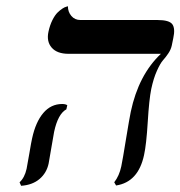

<svg xmlns="http://www.w3.org/2000/svg" viewBox="-20 -580 576 613"><path d="M152.8 -159.2Q150.9 -149.9 144 -108.6Q137.2 -67.4 135.3 -58.1Q128.9 -27.8 106.2 -8.5Q83.5 10.7 47.4 13.2L42.5 2Q58.6 -12.7 64.9 -41Q66.9 -49.8 73.5 -89.1Q80.1 -128.4 82.5 -138.2Q93.8 -190.4 118.2 -219.2Q142.6 -248 178.7 -248Q189 -248 194.8 -244.1L191.9 -231Q165 -216.3 152.8 -159.2ZM462.9 -295.9Q456.1 -262.7 451.7 -190.4Q447.3 -118.2 439.9 -85Q421.4 1.5 350.6 12.2L344.7 2Q360.8 -18.6 367.2 -48.8Q371.6 -69.8 382.3 -136Q393.1 -202.1 397.5 -223.1Q422.4 -340.8 493.7 -408.2H198.7Q162.1 -408.2 145 -428Q127.9 -447.8 134.8 -479Q139.2 -499.5 147.2 -515.6Q155.3 -531.7 163.6 -539.8Q171.9 -547.9 179.4 -552.7Q187 -557.6 191.9 -558.6L196.8 -560.1Q196.8 -542 207.8 -529.1Q218.8 -516.1 236.8 -516.1H482.9Q520.5 -516.1 530.3 -502.4Q540 -488.8 533.2 -458L528.3 -434.1Q525.4 -421.4 517.3 -409.4Q509.3 -397.5 500.5 -387.7Q491.7 -377.9 481 -354Q470.2 -330.1 462.9 -295.9Z"/></svg>

Font: Linux Biolinum O
Style: Italic
Weight: 400
Italic angle: -12°
Designer: Philipp H. Poll
Foundry: Philipp H. Poll
Version: Version 1.1.3